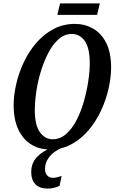

<svg xmlns="http://www.w3.org/2000/svg" viewBox="-20 -865 672 1125"><path d="M272 11Q211 11 163 -18.5Q115 -48 87.5 -106Q60 -164 60 -248Q60 -307 75 -372.5Q90 -438 119.5 -500.5Q149 -563 192.5 -613.5Q236 -664 293 -694.5Q350 -725 419 -725Q476 -725 524.5 -698Q573 -671 602 -614Q631 -557 631 -469Q631 -413 616.5 -347.5Q602 -282 573 -219Q544 -156 500.5 -104Q457 -52 400 -20.5Q343 11 272 11ZM288 -49Q332 -49 367 -79.5Q402 -110 428 -160Q454 -210 471 -269.5Q488 -329 497 -388Q506 -447 506 -494Q506 -583 477 -624.5Q448 -666 401 -666Q358 -666 323.5 -635.5Q289 -605 263 -555Q237 -505 219 -445.5Q201 -386 192.5 -327Q184 -268 184 -221Q184 -131 214 -90Q244 -49 288 -49ZM259 240Q213 240 188 215Q163 190 163 143Q163 90 197.5 54Q232 18 286 0H346Q326 7 302.5 23Q279 39 261.5 65Q244 91 244 126Q244 149 256.5 163Q269 177 289 177Q301 177 313.5 174Q326 171 341 166L329 224Q295 240 259 240ZM316 -778 332 -845H565L549 -778Z"/></svg>

Font: Noto Serif ExtraCondensed SemiBold
Style: Italic
Weight: 600
Width: 2
Italic angle: -12°
Designer: Monotype Design Team
Foundry: Monotype Imaging Inc.
Version: Version 2.013